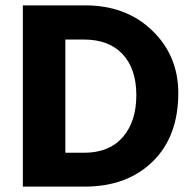

<svg xmlns="http://www.w3.org/2000/svg" viewBox="-20 -694 723 714"><path d="M292 -547H223V-126H293Q386 -126 436.5 -184Q487 -242 487 -340Q487 -438 436 -492.5Q385 -547 292 -547ZM295 0H65V-674H297Q449 -674 546 -580.5Q643 -487 643 -348Q643 -186 547.5 -93Q452 0 295 0Z"/></svg>

Font: Hind Madurai
Style: Bold
Weight: 700
Designer: Jyotish Sonowal
Foundry: Indian Type Foundry
Version: Version 0.702;PS 1.0;hotconv 1.0.81;makeotf.lib2.5.63406